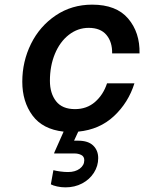

<svg xmlns="http://www.w3.org/2000/svg" viewBox="-20 -561 621 827"><path d="M463 -331Q464 -380 438.5 -410.5Q413 -441 362 -441Q315 -441 276.5 -411Q238 -381 216.5 -329Q195 -277 195 -213Q195 -159 221.5 -125Q248 -91 303 -91Q354 -91 389.5 -122Q425 -153 441 -202H559Q533 -119 471 -61Q409 -3 317 6L299 45H317Q360 45 381.5 66Q403 87 403 120Q403 154 384.5 183Q366 212 334 229Q302 246 262 246Q243 246 225.5 242Q208 238 199 233L210 172Q221 175 239 177.5Q257 180 273 180Q304 180 323.5 165.5Q343 151 343 129Q343 113 330 106.5Q317 100 301 100H213L214 96L254 6Q164 -4 120 -63.5Q76 -123 76 -209Q76 -296 113.5 -372Q151 -448 220 -494.5Q289 -541 377 -541Q481 -541 532 -481Q583 -421 581 -331Z"/></svg>

Font: Be Vietnam SemiBold
Style: Italic
Weight: 600
Italic angle: -9.556°
Designer: Gabriel Lam
Foundry: TypeRant
Version: Version 3.000